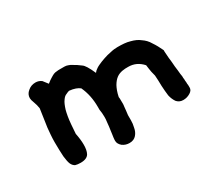

<svg xmlns="http://www.w3.org/2000/svg" viewBox="-77 -563 883 760"><g transform="rotate(-30 364.5 -183.0)"><path d="M649 -57C649 -49 645 -42 635 -36C625 -30 615 -27 603 -27C590 -27 581 -32 574 -40C568 -49 563 -59 560 -73C558 -87 557 -103 556 -119C556 -136 555 -152 554 -167C553 -172 551 -179 549 -187C547 -196 546 -207 544 -220C526 -240 505 -250 479 -250C470 -250 461 -250 451 -248C442 -246 433 -243 425 -237C417 -231 410 -223 403 -211C397 -200 391 -185 387 -165C388 -162 388 -156 388 -147C388 -140 389 -132 387 -121C386 -111 385 -99 383 -85V-80V-61C383 -51 382 -41 379 -29C377 -18 373 -8 365 1C358 9 348 14 334 14C322 14 312 11 302 4C293 -4 288 -12 288 -22C288 -24 288 -29 289 -37C291 -46 291 -55 293 -66C295 -78 296 -88 297 -99C299 -111 299 -120 299 -126C299 -138 298 -149 296 -160V-173C296 -207 290 -239 276 -269C266 -277 251 -283 229 -285C225 -284 220 -282 214 -279C208 -277 202 -272 196 -263C190 -255 185 -243 180 -227C176 -212 172 -191 170 -165L167 -124C171 -104 173 -87 173 -72C173 -55 171 -42 165 -31C159 -21 147 -15 127 -15C117 -15 110 -16 103 -18C97 -21 92 -26 88 -34C84 -43 82 -55 80 -71C79 -88 78 -110 78 -137C78 -159 80 -180 82 -201C85 -223 89 -250 94 -283C92 -295 90 -304 86 -314C82 -324 80 -332 80 -337C80 -349 85 -359 95 -367C105 -376 117 -380 130 -380C140 -380 149 -377 157 -371L174 -349C182 -356 189 -360 195 -364C201 -368 207 -371 211 -373C216 -375 221 -376 225 -376C230 -377 235 -377 241 -377H261C267 -377 272 -376 277 -374C283 -372 288 -370 295 -365C303 -361 313 -354 325 -345C333 -340 344 -323 357 -293L363 -300C369 -305 376 -310 385 -314C395 -319 404 -322 415 -326C427 -330 437 -333 449 -335C461 -338 472 -339 481 -339C503 -339 522 -338 538 -333C554 -329 568 -323 579 -314C591 -306 601 -296 609 -282C618 -269 626 -254 634 -237V-230C634 -225 635 -215 636 -201C638 -187 639 -173 640 -159C642 -145 643 -134 644 -123C646 -113 646 -108 646 -109V-103C647 -99 647 -96 647 -90C648 -85 648 -81 648 -75C649 -70 649 -66 649 -63Z"/></g></svg>

Font: Gaegu
Style: Bold
Weight: 700
Designer: JIKJI
Foundry: JIKJI
Version: Version 1.00